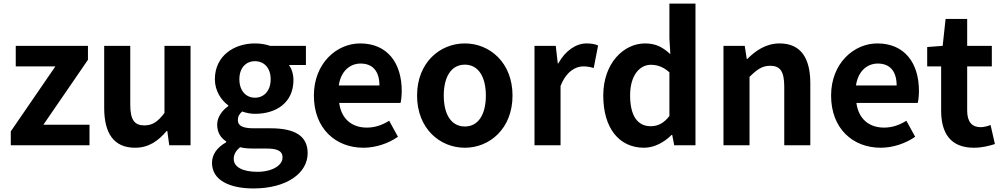

<svg xmlns="http://www.w3.org/2000/svg" viewBox="-20 -818 5640 1081"><path d="M40.7 0H483.9V-115.7H224.2L475.2 -481.3V-559.8H68.7V-444.1H291.7L40.7 -78.3Z M740.4 13.8C816.5 13.8 870 -23.5 918.3 -80.6H921.9L932.9 0H1052.8V-559.8H906V-182.1C868.3 -132.2 838.1 -112 792.6 -112C737.9 -112 713.4 -142.3 713.4 -228.7V-559.8H566.6V-210.6C566.6 -69.7 619.2 13.8 740.4 13.8Z M1406.8 243C1593.8 243 1712.2 157.3 1712.2 44.1C1712.2 -54 1638.1 -95.7 1503.4 -95.7H1407.5C1342.1 -95.7 1319.3 -112.3 1319.3 -141.4C1319.3 -164.9 1328.8 -176.7 1343.4 -190.2C1368.2 -181.5 1393.9 -177.1 1415.3 -177.1C1536 -177.1 1632.2 -240.4 1632.2 -367.3C1632.2 -401.5 1621.2 -432.6 1606.8 -451.9H1702.4V-559.8H1500.7C1477.1 -568.1 1447.6 -573.5 1415.3 -573.5C1297.1 -573.5 1189.8 -503.1 1189.8 -371.9C1189.8 -305.6 1226.2 -252.8 1265.4 -224.6V-220.6C1230.7 -196.8 1202.7 -158.3 1202.7 -116.6C1202.7 -70.3 1224.3 -40.8 1253.6 -21.7V-16.9C1201.5 11.9 1173.6 52.3 1173.6 99.1C1173.6 198 1275.1 243 1406.8 243ZM1415.3 -267.9C1366.6 -267.9 1327.7 -305.1 1327.7 -371.9C1327.7 -437.3 1366.1 -473.5 1415.3 -473.5C1465.4 -473.5 1503.9 -437.1 1503.9 -371.9C1503.9 -305.1 1465 -267.9 1415.3 -267.9ZM1429.1 149.3C1347.6 149.3 1295.9 123.2 1295.9 76.6C1295.9 53.2 1306.7 31 1332.2 10.8C1352.6 16.3 1375.9 18.3 1409.5 18.3H1478C1537.6 18.3 1570.7 29 1570.7 69.2C1570.7 112.4 1513.7 149.3 1429.1 149.3Z M2026.4 13.8C2095 13.8 2165.8 -9.9 2220.6 -47.9L2171.1 -138.2C2130.3 -113.1 2090.7 -99.6 2045.6 -99.6C1962.1 -99.6 1902.2 -147 1889.7 -238.4H2235.1C2238.7 -252.4 2241.8 -279 2241.8 -306.4C2241.8 -461.6 2162.5 -573.5 2007.7 -573.5C1875.1 -573.5 1747.2 -461.3 1747.2 -279.9C1747.2 -94.7 1869.2 13.8 2026.4 13.8ZM1887.4 -336.9C1899.1 -418.4 1951.2 -460.2 2010.1 -460.2C2082.5 -460.2 2116.3 -412 2116.3 -336.9Z M2597.3 13.8C2737.3 13.8 2865.6 -94.2 2865.6 -279.9C2865.6 -465.5 2737.3 -573.5 2597.3 -573.5C2456.5 -573.5 2328.2 -465.5 2328.2 -279.9C2328.2 -94.2 2456.5 13.8 2597.3 13.8ZM2597.3 -105.8C2520.4 -105.8 2478.5 -174.2 2478.5 -279.9C2478.5 -385.2 2520.4 -454 2597.3 -454C2673.4 -454 2715.5 -385.2 2715.5 -279.9C2715.5 -174.2 2673.4 -105.8 2597.3 -105.8Z M2989.3 0H3136V-333.6C3167.7 -415 3220.2 -444.2 3263.3 -444.2C3287.4 -444.2 3302.7 -440.6 3322.8 -435.2L3347.4 -561.8C3330.9 -569.2 3312.8 -573.5 3282.3 -573.5C3224 -573.5 3163.7 -534.1 3123.2 -460.8H3120.4L3109 -559.8H2989.3Z M3606.2 13.8C3664.4 13.8 3720.3 -17.4 3761.2 -58.3H3764.7L3776 0H3895.7V-797.9H3748.9V-601.1L3754.2 -513C3713.5 -550.3 3675 -573.5 3611.7 -573.5C3491.5 -573.5 3376.5 -462.4 3376.5 -279.9C3376.5 -95.7 3466.4 13.8 3606.2 13.8ZM3643.5 -107.4C3570.2 -107.4 3527.6 -164.8 3527.6 -281.5C3527.6 -393.3 3581.4 -453.2 3644.1 -453.2C3679.6 -453.2 3715.1 -441.8 3748.9 -410.8V-164.8C3716.6 -123.2 3683.5 -107.4 3643.5 -107.4Z M4053.3 0H4200V-385.1C4241.3 -426 4270.6 -447.7 4316.1 -447.7C4371 -447.7 4395.5 -418 4395.5 -330.9V0H4542.2V-349.1C4542.2 -489.8 4489.7 -573.5 4369.2 -573.5C4293.1 -573.5 4235.7 -533.9 4187.2 -485.9H4184.4L4173 -559.8H4053.3Z M4938.4 13.8C5007 13.8 5077.8 -9.9 5132.6 -47.9L5083.1 -138.2C5042.3 -113.1 5002.7 -99.6 4957.6 -99.6C4874.1 -99.6 4814.2 -147 4801.7 -238.4H5147.1C5150.7 -252.4 5153.8 -279 5153.8 -306.4C5153.8 -461.6 5074.5 -573.5 4919.7 -573.5C4787.1 -573.5 4659.2 -461.3 4659.2 -279.9C4659.2 -94.7 4781.2 13.8 4938.4 13.8ZM4799.4 -336.9C4811.1 -418.4 4863.2 -460.2 4922.1 -460.2C4994.5 -460.2 5028.3 -412 5028.3 -336.9Z M5462.9 13.8C5512.1 13.8 5551.3 2.4 5581.6 -7L5557.1 -114.2C5542 -108.3 5520.2 -101.9 5501.8 -101.9C5452.1 -101.9 5425.4 -131.7 5425.4 -195.8V-444.1H5564.2V-559.8H5425.4V-711.4H5303.9L5287.4 -559.8L5200.3 -553.2V-444.1H5278.8V-195.4C5278.8 -70.6 5329.8 13.8 5462.9 13.8Z"/></svg>

Font: Source Han Sans JP VF
Style: Regular
Weight: 250
Designer: Ryoko NISHIZUKA 西塚涼子 (kana, bopomofo & ideographs); Paul D. Hunt (Latin, Greek & Cyrillic); Sandoll Communications 산돌커뮤니
Foundry: Adobe
Version: Version 2.004;hotconv 1.0.118;makeotfexe 2.5.65603